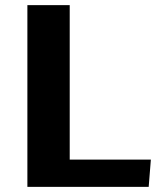

<svg xmlns="http://www.w3.org/2000/svg" viewBox="-20 -731 617 751"><path d="M87.1 0V-710.9H252.7V-106.7H570.1L561.6 0Z"/></svg>

Font: Comme
Style: Regular
Weight: 400
Designer: Vernon Adams
Foundry: Vernon Adams
Version: Version 1.000;gftools[0.9.27]